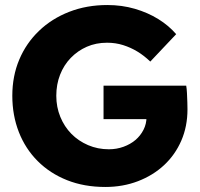

<svg xmlns="http://www.w3.org/2000/svg" viewBox="-20 -734 794 764"><path d="M29 -353Q29 -431 56.5 -496.5Q84 -562 135 -611Q186 -660 255.5 -687Q325 -714 407 -714Q465 -714 516.5 -699Q568 -684 610 -658Q652 -632 681 -598L578 -489Q553 -513 526.5 -529Q500 -545 470 -554.5Q440 -564 406 -564Q362 -564 325.5 -548Q289 -532 261.5 -503.5Q234 -475 219 -436.5Q204 -398 204 -353Q204 -308 220 -269Q236 -230 264 -201.5Q292 -173 330.5 -156.5Q369 -140 413 -140Q444 -140 471.5 -150Q499 -160 519 -177Q539 -194 551 -217.5Q563 -241 563 -268V-294L585 -260H392V-393H721Q723 -382 724 -363Q725 -344 725.5 -326Q726 -308 726 -299Q726 -231 701.5 -174.5Q677 -118 633 -77Q589 -36 529 -13Q469 10 399 10Q315 10 247 -17Q179 -44 130 -93Q81 -142 55 -208.5Q29 -275 29 -353Z"/></svg>

Font: Our Lexend
Style: Bold
Weight: 700
Designer: Bonnie Shaver-Troup, Thomas Jockin
Foundry: Lexend
Version: Version 1.007